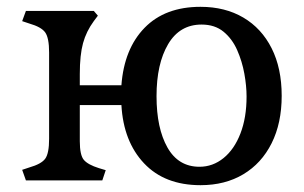

<svg xmlns="http://www.w3.org/2000/svg" viewBox="-20 -529 891 563"><path d="M568 14Q463 14 402.5 -50Q342 -114 336 -221H214V-115Q214 -74 226 -60Q238 -46 270 -36L290 -30L280 0H56L45 -31L66 -38Q101 -48 112.5 -63.5Q124 -79 124 -122V-375Q124 -418 112.5 -434Q101 -450 66 -460L45 -467L56 -497H255L267 -483L255 -467Q233 -437 223.5 -402.5Q214 -368 214 -312V-279H336Q344 -386 404 -447.5Q464 -509 568 -509Q640 -509 693.5 -477.5Q747 -446 776.5 -387.5Q806 -329 806 -248Q806 -168 776.5 -109Q747 -50 693.5 -18Q640 14 568 14ZM565 -40Q604 -40 635.5 -65.5Q667 -91 685 -137.5Q703 -184 703 -246Q703 -277 696.5 -313Q690 -349 675.5 -382Q661 -415 635.5 -436Q610 -457 571 -457Q507 -457 473 -399.5Q439 -342 439 -247Q439 -153 471 -96.5Q503 -40 565 -40Z"/></svg>

Font: Gabriela
Style: Regular
Weight: 400
Designer: Eduardo Rodriguez Tunni
Foundry: Eduardo Rodriguez Tunni
Version: Version 2.001;gftools[0.9.26]